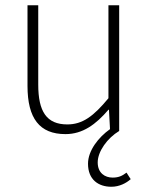

<svg xmlns="http://www.w3.org/2000/svg" viewBox="-20 -500 568 733"><path d="M405 213C436 213 462 199 479 184L463 159C446 172 432 178 410 178C381 178 353 161 353 120C353 78 390 27 435 0V-480H394V-125C337 -56 295 -25 237 -25C158 -25 126 -74 126 -177V-480H85V-172C85 -48 131 12 230 12C296 12 346 -25 394 -81H396L400 -7C356 24 316 75 316 125C316 186 356 213 405 213Z"/></svg>

Font: Source Sans Pro Light
Style: Regular
Weight: 300
Designer: Paul D. Hunt
Foundry: Adobe Systems Incorporated
Version: Version 3.006;hotconv 1.0.111;makeotfexe 2.5.65597